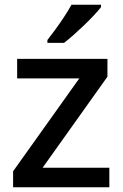

<svg xmlns="http://www.w3.org/2000/svg" viewBox="-20 -786 515 806"><path d="M439 0H35V-67L313 -457H52V-539H431V-464L159 -82H439ZM404 -756Q393 -742 374.5 -722Q356 -702 333.5 -680.5Q311 -659 289 -639.5Q267 -620 249 -606H179V-618Q194 -637 213 -663Q232 -689 250 -716.5Q268 -744 280 -766H404Z"/></svg>

Font: Noto Sans Thai Medium
Style: Regular
Weight: 500
Designer: Monotype Design Team
Foundry: Monotype Imaging Inc.
Version: Version 2.001